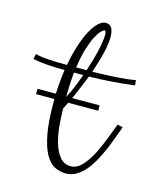

<svg xmlns="http://www.w3.org/2000/svg" viewBox="-148 -627 535 658"><g transform="rotate(15 119.0 -298.0)"><path d="M-57.1 -399.9Q-38.6 -394.5 -10.3 -392.8Q18.1 -391.1 55.2 -391.1Q62.5 -431.2 73 -463.4Q83.5 -495.6 95.7 -518.1Q107.9 -540.5 121.1 -552.7Q134.3 -564.9 147 -564.9Q162.1 -564.9 168.5 -553.2Q174.8 -541.5 174.8 -522Q174.8 -497.1 166.3 -462.4Q157.7 -427.7 145 -391.1Q190.4 -392.1 228.5 -394.3Q266.6 -396.5 296.9 -401.9L298.8 -383.8Q219.7 -373.5 138.2 -372.1Q128.9 -349.1 119.9 -327.4Q110.8 -305.7 102.1 -286.1H199.2V-267.1H92.8Q89.8 -260.3 86.7 -254.4Q83.5 -248.5 81.1 -243.2Q81.5 -215.8 84.2 -183.8Q86.9 -151.9 95 -124Q103 -96.2 117.9 -77.6Q132.8 -59.1 157.2 -59.1Q177.7 -59.1 194.8 -76.4Q211.9 -93.8 226.3 -120.4Q240.7 -147 252.9 -178.7Q265.1 -210.4 275.9 -238.8L294.9 -233.9Q288.1 -216.3 280.3 -194.3Q272.5 -172.4 262.7 -149.7Q252.9 -127 241.2 -105.7Q229.5 -84.5 215.3 -67.6Q201.2 -50.8 184.1 -40.8Q167 -30.8 147 -30.8Q125.5 -30.8 106.7 -40.5Q87.9 -50.3 74 -75.4Q60.1 -100.6 52 -143.8Q43.9 -187 43.9 -253.9V-267.1H-21V-286.1H43.9Q44.9 -308.6 46.9 -330.1Q48.8 -351.6 51.8 -372.1Q18.6 -372.1 -10.3 -374.3Q-39.1 -376.5 -61 -380.9ZM149.9 -539.1Q146 -539.1 137.9 -531.2Q129.9 -523.4 120.6 -505.9Q111.3 -488.3 102.5 -460.2Q93.8 -432.1 87.9 -391.1H94.2H125Q139.2 -434.1 147 -469.2Q154.8 -504.4 154.8 -522.9Q154.8 -539.1 149.9 -539.1ZM85 -372.1Q83.5 -353.5 82.3 -331.8Q81.1 -310.1 81.1 -286.1H82Q92.8 -307.1 101.6 -328.6Q110.4 -350.1 118.2 -372.1H92.8Z"/></g></svg>

Font: Clicker Script
Style: Regular
Weight: 400
Designer: Astigmatic (AOETI)
Foundry: Astigmatic (AOETI)
Version: Version 1.000